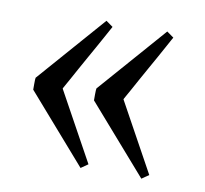

<svg xmlns="http://www.w3.org/2000/svg" viewBox="-58 -508 600 562"><g transform="rotate(10 242.5 -227.0)"><path d="M39.1 -210V-227.1Q39.1 -233.9 39.3 -239.3Q39.6 -244.6 40 -245.6L215.3 -445.8L235.8 -431.2L231 -422.4Q226.1 -413.6 218.3 -399.2Q210.4 -384.8 200.2 -366.5Q189.9 -348.1 179.2 -329.1Q168.5 -310.1 158.4 -291.7Q148.4 -273.4 140.6 -259.3Q132.8 -245.1 127.9 -236.6Q123 -228 123.5 -228L236.3 -22.9L215.3 -8.3ZM219.7 -210V-227.1Q219.7 -233.9 220 -239.3Q220.2 -244.6 220.7 -245.6L396 -445.8L416.5 -431.2L411.6 -422.4Q406.7 -413.6 398.9 -399.2Q391.1 -384.8 380.9 -366.5Q370.6 -348.1 359.9 -329.1Q349.1 -310.1 339.1 -291.7Q329.1 -273.4 321.3 -259.3Q313.5 -245.1 308.6 -236.6Q303.7 -228 304.2 -228L417 -22.9L396 -8.3Z"/></g></svg>

Font: Gentium Plus Afr
Style: Regular
Weight: 400
Designer: J. Victor Gaultney, Annie Olsen, Iska Routamaa, Becca Hirsbrunner
Foundry: SIL International
Version: Version 5.000